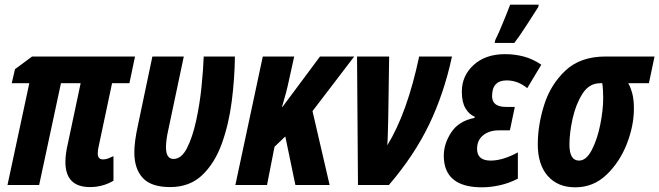

<svg xmlns="http://www.w3.org/2000/svg" viewBox="-20 -789 2812 819"><path d="M464 -18V-123Q454 -118 442.5 -113.5Q431 -109 420 -109Q397 -109 397 -134Q397 -143 398 -150Q399 -157 401 -165L458 -434H532L556 -548H117L44 -494L30 -434H105L12 0H147L240 -434H324L270 -179Q259 -133 259 -98Q259 9 364 9Q418 9 464 -18Z M982 -548H849Q847 -492 839.5 -418Q832 -344 816.5 -273.5Q801 -203 777.5 -157Q754 -111 720 -111Q688 -111 688 -161Q688 -190 697 -231L764 -548H630L568 -253Q553 -184 553 -139Q553 -69 589 -30Q625 9 706 9Q789 9 842.5 -42Q896 -93 926 -176Q956 -259 968.5 -356.5Q981 -454 982 -548Z M1119 0 1151 -163 1197 -207 1240 0H1386L1313 -315L1491 -548H1345L1185 -333H1183Q1202 -396 1212 -444L1235 -548H1101L984 0Z M1639 0Q1747 -126 1810.5 -258Q1874 -390 1908 -548H1768Q1717 -307 1632 -169Q1634 -196 1634.5 -225.5Q1635 -255 1636 -283L1640 -548H1503L1507 0Z M2174 -606Q2195 -633 2226.5 -682Q2258 -731 2276 -759L2278 -769H2156Q2148 -747 2126.5 -694.5Q2105 -642 2093 -619L2090 -606ZM2189 -27V-139Q2125 -104 2073 -104Q2015 -104 2015 -154Q2015 -191 2041 -212Q2067 -233 2108 -233H2155L2176 -333H2138Q2079 -333 2079 -379Q2079 -446 2141 -446Q2189 -446 2229 -413L2289 -513Q2254 -537 2215.5 -547.5Q2177 -558 2134 -558Q2051 -558 2000.5 -512Q1950 -466 1950 -398Q1950 -353 1965.5 -327Q1981 -301 2005 -291L2004 -286Q1937 -273 1905 -224.5Q1873 -176 1873 -125Q1873 10 2036 10Q2073 10 2113 1Q2153 -8 2189 -27Z M2684 -326Q2684 -363 2677.5 -388.5Q2671 -414 2660 -434H2748L2772 -548H2564Q2456 -548 2392.5 -488.5Q2329 -429 2301.5 -342.5Q2274 -256 2274 -173Q2274 -87 2316.5 -38.5Q2359 10 2434 10Q2511 10 2567 -43.5Q2623 -97 2653.5 -174.5Q2684 -252 2684 -326ZM2409 -172Q2409 -222 2422.5 -283Q2436 -344 2464.5 -389Q2493 -434 2540 -434H2549Q2553 -408 2553 -371Q2553 -320 2540.5 -257.5Q2528 -195 2504.5 -149.5Q2481 -104 2450 -104Q2409 -104 2409 -172Z"/></svg>

Font: Noto Sans UI Condensed ExtraBold
Style: Italic
Weight: 800
Width: 3
Designer: Monotype Design Team
Foundry: Monotype Imaging Inc.
Version: 1.001